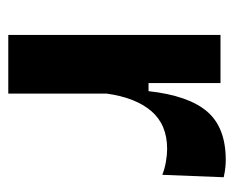

<svg xmlns="http://www.w3.org/2000/svg" viewBox="-72 -506 578 475"><g transform="rotate(90 217.5 -269.0)"><path d="M67 0V-525H186V-347H206Q217 -446 256.5 -492Q296 -538 376 -538Q385 -538 395 -537Q405 -536 419 -533L413 -381Q398 -387 380.5 -390Q363 -393 349 -393Q289 -393 255.5 -354Q222 -315 212 -243V0Z"/></g></svg>

Font: Bricolage Grotesque 10pt Bricolage Grotesque 10pt Regular
Style: Bold
Weight: 700
Designer: Mathieu Triay
Foundry: Atelier Triay
Version: Version 1.000; ttfautohint (v1.8.4.7-5d5b);gftools[0.9.32]